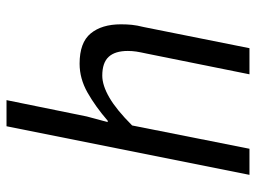

<svg xmlns="http://www.w3.org/2000/svg" viewBox="-114 -638 752 563"><g transform="rotate(-90 261.5 -356.0)"><path d="M30.8 0 173.3 -712.4H249.9L202 -477.1L185.5 -415.7H189.5Q230.9 -451.5 271.9 -474.8Q313 -498.1 356.7 -498.1Q418.7 -498.1 445.4 -465.6Q472.2 -433.1 472.2 -376.9Q472.2 -359.7 470.7 -344.8Q469.2 -329.9 464.2 -310L402.2 0H325.6L386.1 -300.1Q390.4 -319.8 392.3 -331.9Q394.1 -344 394.1 -356.8Q394.1 -394.2 376.8 -412.9Q359.5 -431.6 321.8 -431.6Q293.2 -431.6 257.4 -410.8Q221.6 -390.1 175.6 -344L107.3 0Z"/></g></svg>

Font: Source Sans 3 VF
Style: Italic
Weight: 200
Italic angle: -11°
Designer: Paul D. Hunt
Foundry: Adobe Systems Incorporated
Version: Version 3.042;hotconv 1.0.118;makeotfexe 2.5.65603